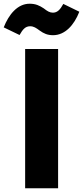

<svg xmlns="http://www.w3.org/2000/svg" viewBox="-65 -1011 446 1031"><path d="M220 -822C284 -822 333 -876 361 -948L275 -990C258 -959 243 -943 219 -943C202 -943 189 -951 170 -966C147 -981 127 -991 94 -991C29 -991 -18 -933 -45 -864L40 -823C57 -853 71 -870 97 -870C116 -870 129 -861 148 -847C170 -831 190 -822 220 -822ZM247 -748H70V0H247Z"/></svg>

Font: Glow Sans SC Normal ExtraBold
Style: Regular
Weight: 800
Designer: Ryoko NISHIZUKA (kana, bopomofo & ideographs); Paul D. Hunt (Latin, Greek & Cyrillic); Sandoll Communications, Soo-young
Version: Version 0.93